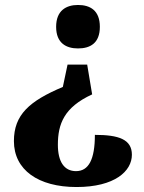

<svg xmlns="http://www.w3.org/2000/svg" viewBox="-20 -561 581 773"><path d="M294 -541C247 -541 206 -519 206 -453C206 -387 247 -366 294 -366C343 -366 382 -387 382 -453C382 -519 343 -541 294 -541ZM351 -181 331 -301H252L233 -211C98 -154 36 -99 36 7C36 123 134 192 288 192C442 192 511 128 511 62C511 0 458 -18 362 -18C362 81 337 128 286 128C238 128 213 89 213 22C213 -62 238 -129 351 -181Z"/></svg>

Font: Noto Serif Malayalam ExtraBold
Style: Regular
Weight: 800
Designer: Indian type Foundry, Jelle Bosma, Monotype Design Team
Foundry: Monotype Imaging Inc.
Version: Version 2.104